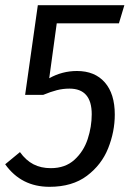

<svg xmlns="http://www.w3.org/2000/svg" viewBox="-23 -709 506 741"><path d="M-3 -75 54 -122Q77 -90 106 -75Q135 -60 173 -60Q229 -60 264.5 -92.5Q300 -125 315.5 -172.5Q331 -220 331 -268Q331 -367 245 -367Q220 -367 196.5 -361Q173 -355 144 -343H74L123 -689H457L436 -619H196L167 -407Q217 -435 274 -435Q343 -435 381.5 -391Q420 -347 420 -267Q420 -201 394.5 -137Q369 -73 312.5 -30.5Q256 12 168 12Q59 12 -3 -75Z"/></svg>

Font: Fira Sans Condensed
Style: Italic
Weight: 400
Width: 3
Italic angle: -8°
Designer: bBox Type GmbH & Carrois Corporate GbR & Edenspiekermann AG
Foundry: bBox Type GmbH & Carrois Corporate GbR & Edenspiekermann AG
Version: Version 4.301